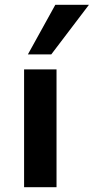

<svg xmlns="http://www.w3.org/2000/svg" viewBox="-20 -785 393 805"><path d="M81 0V-494H217V0ZM97 -557 212 -765H353L195 -557Z"/></svg>

Font: Nunito Sans 10pt SemiExpanded
Style: Bold
Weight: 700
Width: 6
Designer: Vernon Adams
Foundry: Vernon Adams
Version: Version 3.101;gftools[0.9.27]